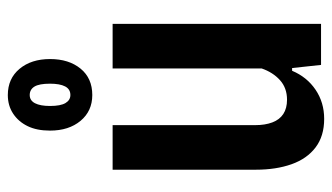

<svg xmlns="http://www.w3.org/2000/svg" viewBox="-199 -642 849 491"><g transform="rotate(-90 225.5 -396.5)"><path d="M410 -533V0H305L297 -74H290Q274 -36 241.5 -14Q209 8 167 8Q123 8 94 -14Q65 -36 51 -75.5Q37 -115 37 -167V-533H151V-168Q151 -143 158 -124.5Q165 -106 179.5 -96.5Q194 -87 216 -87Q246 -87 266 -105Q286 -123 296 -152V-533ZM228 -585Q187 -585 162 -615Q137 -645 137 -693Q137 -727 148.5 -750.5Q160 -774 180.5 -787.5Q201 -801 228 -801Q270 -801 295 -771Q320 -741 320 -693Q320 -645 295.5 -615Q271 -585 228 -585ZM228 -641Q243 -641 250 -654.5Q257 -668 257 -693Q257 -721 249.5 -733Q242 -745 228 -745Q214 -745 207 -731.5Q200 -718 200 -693Q200 -666 207.5 -653.5Q215 -641 228 -641Z"/></g></svg>

Font: Hubot Sans Condensed SemiBold
Style: Regular
Weight: 600
Width: 3
Designer: Deni Anggara
Foundry: GitHub, Inc., Subsidiary of Microsoft Corporation
Version: Version 2.000